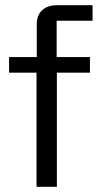

<svg xmlns="http://www.w3.org/2000/svg" viewBox="-20 -720 382 740"><path d="M120.8 0V-440H15V-500H121.7V-625Q121.7 -662.5 142.9 -681.2Q164.2 -700 200 -700H336.7V-640H198.3V-500H326.7V-440H199.2V0Z"/></svg>

Font: Funnel Display Light
Style: Regular
Weight: 300
Designer: NORD ID, Kristian Moeller
Foundry: Dicotype
Version: Version 1.000